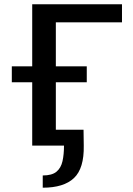

<svg xmlns="http://www.w3.org/2000/svg" viewBox="-20 -678 617 894"><path d="M130 0V-658H240V0ZM179 196V139Q222 139 243 121.5Q264 104 271 72.5Q278 41 278 0H189V-74H369L370 0Q372 106 324.5 151Q277 196 179 196ZM35 -295V-369H384V-295ZM181 -574V-658H548V-574Z"/></svg>

Font: Ysabeau SemiBold
Style: Regular
Weight: 600
Designer: Christian Thalmann (Catharsis Fonts)
Version: Version 2.000;gftools[0.9.27.dev2+g8671c4b]